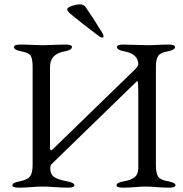

<svg xmlns="http://www.w3.org/2000/svg" viewBox="-20 -858 843 883"><path d="M432 -694Q347 -758 302 -796Q289 -808 289 -815Q289 -824 311 -831Q333 -838 347 -838Q365 -838 374 -825Q416 -764 451 -706Q456 -698 456 -691Q456 -685 450 -685Q444 -685 432 -694ZM210 -551V-181Q210 -170 213 -167.5Q216 -165 221 -170L601 -539Q616 -554 616 -562Q616 -610 551 -622Q518 -628 518 -642Q518 -653 547 -653Q575 -653 608.5 -651.5Q642 -650 663 -650Q679 -650 703 -651.5Q727 -653 756 -653Q785 -653 785 -642Q785 -628 752 -622Q717 -616 707 -600Q697 -584 697 -552V-100Q697 -61 707.5 -45.5Q718 -30 754 -24Q787 -18 787 -6Q787 5 758 5Q729 5 700 2.5Q671 0 652 0Q632 0 603 2.5Q574 5 545 5Q516 5 516 -6Q516 -18 549 -24Q583 -30 599.5 -43.5Q616 -57 616 -85V-434Q616 -485 612 -485Q610 -485 606 -481L218 -104Q211 -97 211 -85Q211 -56 230 -43.5Q249 -31 289 -24Q322 -18 322 -6Q322 5 293 5Q265 5 231.5 2.5Q198 0 176 0Q156 0 125 2.5Q94 5 66 5Q37 5 37 -6Q37 -18 70 -24Q106 -31 118 -46.5Q130 -62 130 -99V-551Q130 -588 121 -602Q112 -616 77 -622Q44 -628 44 -642Q44 -653 73 -653Q102 -653 130 -651.5Q158 -650 176 -650Q195 -650 224 -651.5Q253 -653 282 -653Q311 -653 311 -642Q311 -628 278 -622Q210 -610 210 -551Z"/></svg>

Font: EB Garamond SC 12
Style: Regular
Weight: 400
Version: Version 0.016 ; ttfautohint (v0.97) -l 8 -r 50 -G 200 -x 0 -